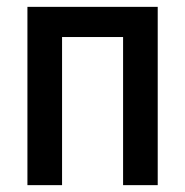

<svg xmlns="http://www.w3.org/2000/svg" viewBox="-20 -540 540 560"><path d="M60 0V-520H440V0H339V-432H161V0Z"/></svg>

Font: Iosevka SS04 Semibold
Style: Regular
Weight: 600
Monospace: yes
Designer: Belleve Invis
Foundry: Belleve Invis
Version: Version 19.0.0; ttfautohint (v1.8.4)